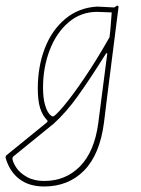

<svg xmlns="http://www.w3.org/2000/svg" viewBox="-78 -479 512 696"><path d="M352 -456 311 -133 299 -35Q284 81 227 139Q170 197 82 197Q27 197 -8.5 169.5Q-44 142 -58 92L-56 85L94 -37V-42Q76 -60 67.5 -87Q59 -114 59 -158Q59 -238 84.5 -304Q110 -370 158.5 -410.5Q207 -451 273 -455H277L336 -452L347 -459ZM78 -162Q78 -125 84.5 -101.5Q91 -78 99.5 -67.5Q108 -57 114 -57Q121 -57 152 -93.5Q183 -130 227.5 -195.5Q272 -261 319 -344L322 -370L327 -434L274 -436Q215 -436 170.5 -398Q126 -360 102 -297Q78 -234 78 -162ZM311 -286H307Q244 -186 202.5 -128.5Q161 -71 117 -31L-27 86Q-30 88 -31.5 90.5Q-33 93 -33 96Q-31 111 -18 130Q-5 149 20.5 163Q46 177 82 177Q160 177 212 124Q264 71 278 -31Z"/></svg>

Font: Luna Sans Thin
Style: Italic
Weight: 250
Italic angle: -7°
Designer: Juan Pablo del Peral
Foundry: Huerta Tipografica
Version: Version 2.001; ttfautohint (v1.5)